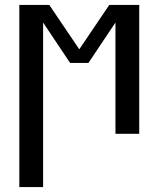

<svg xmlns="http://www.w3.org/2000/svg" viewBox="-20 -540 640 775"><path d="M58 215V-520H179L300 -341L421 -520H542V0H446V-449L337 -286H263L154 -449V215Z"/></svg>

Font: Iosevka SS04 Medium Extended
Style: Regular
Weight: 500
Width: 7
Monospace: yes
Designer: Belleve Invis
Foundry: Belleve Invis
Version: Version 19.0.0; ttfautohint (v1.8.4)